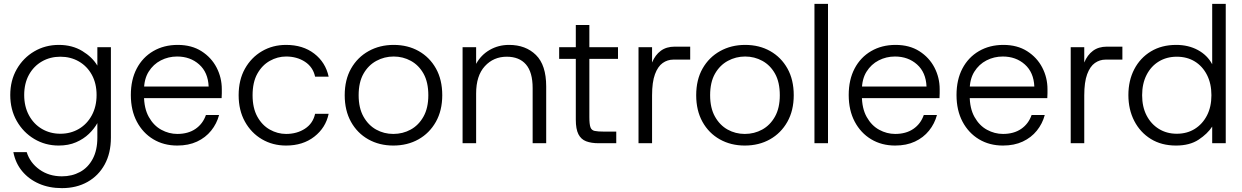

<svg xmlns="http://www.w3.org/2000/svg" viewBox="-20 -740 6416 992"><path d="M300 232Q234 232 181.5 209Q129 186 94.5 144.5Q60 103 49 46H118Q135 101 184 136Q233 171 300 171Q352 171 393.5 148.5Q435 126 459 81Q483 36 483 -29V-104Q467 -75 439.5 -48.5Q412 -22 373 -5Q334 12 283 12Q214 12 157 -22Q100 -56 66.5 -115Q33 -174 33 -249Q33 -324 66.5 -382.5Q100 -441 157 -474.5Q214 -508 284 -508Q353 -508 405 -476.5Q457 -445 483 -401V-496H553V-29Q553 51 521 109.5Q489 168 432 200Q375 232 300 232ZM292 -49Q345 -49 387.5 -74Q430 -99 454.5 -144.5Q479 -190 479 -249Q479 -309 454.5 -353.5Q430 -398 387.5 -422.5Q345 -447 292 -447Q239 -447 196.5 -422.5Q154 -398 129.5 -353.5Q105 -309 105 -249Q105 -190 129.5 -144.5Q154 -99 196.5 -74Q239 -49 292 -49Z M896 12Q826 12 772 -20.5Q718 -53 687 -111.5Q656 -170 656 -249Q656 -328 686.5 -386Q717 -444 772 -476Q827 -508 898 -508Q970 -508 1021 -475.5Q1072 -443 1099 -391Q1126 -339 1126 -279Q1126 -269 1126 -258Q1126 -247 1125 -233H710V-293H1058Q1055 -366 1009 -407Q963 -448 895 -448Q850 -448 811 -428Q772 -408 748 -369.5Q724 -331 724 -274V-247Q724 -180 749 -135.5Q774 -91 813.5 -69.5Q853 -48 896 -48Q952 -48 990 -74Q1028 -100 1044 -146H1112Q1100 -101 1071 -65Q1042 -29 998 -8.5Q954 12 896 12Z M1458 12Q1389 12 1333.5 -20.5Q1278 -53 1245.5 -111.5Q1213 -170 1213 -248Q1213 -327 1245.5 -385Q1278 -443 1333.5 -475.5Q1389 -508 1458 -508Q1545 -508 1603.5 -463Q1662 -418 1678 -344H1608Q1597 -394 1555.5 -421Q1514 -448 1458 -448Q1414 -448 1374 -425.5Q1334 -403 1309.5 -359Q1285 -315 1285 -248Q1285 -182 1309.5 -137.5Q1334 -93 1374 -70.5Q1414 -48 1458 -48Q1514 -48 1555.5 -75Q1597 -102 1608 -152H1678Q1663 -80 1604 -34Q1545 12 1458 12Z M2012 12Q1940 12 1883 -20Q1826 -52 1793.5 -110.5Q1761 -169 1761 -248Q1761 -328 1794 -386Q1827 -444 1884.5 -476Q1942 -508 2014 -508Q2087 -508 2143.5 -476Q2200 -444 2232.5 -386Q2265 -328 2265 -248Q2265 -169 2232 -110.5Q2199 -52 2142 -20Q2085 12 2012 12ZM2012 -48Q2061 -48 2102 -70.5Q2143 -93 2168 -137.5Q2193 -182 2193 -248Q2193 -315 2168.5 -359Q2144 -403 2103 -425.5Q2062 -448 2014 -448Q1966 -448 1924.5 -425.5Q1883 -403 1858 -359Q1833 -315 1833 -248Q1833 -182 1858 -137.5Q1883 -93 1923.5 -70.5Q1964 -48 2012 -48Z M2370 0V-496H2440V-410Q2465 -456 2510 -482Q2555 -508 2610 -508Q2696 -508 2749 -456Q2802 -404 2802 -293V0H2732V-285Q2732 -367 2697.5 -407Q2663 -447 2598 -447Q2530 -447 2485 -398Q2440 -349 2440 -257V0Z M3073 0Q3035 0 3008.5 -10Q2982 -20 2968.5 -46.5Q2955 -73 2955 -122V-436H2869V-496H2955V-611H3025V-496H3173V-436H3025V-135Q3025 -99 3030.5 -83Q3036 -67 3052.5 -63.5Q3069 -60 3103 -60H3164V0Z M3279 0V-496H3349V-417Q3365 -456 3394 -477.5Q3423 -499 3466 -499H3546V-432H3459Q3429 -432 3404 -414.5Q3379 -397 3364 -356.5Q3349 -316 3349 -247V0Z M3828 12Q3756 12 3699 -20Q3642 -52 3609.5 -110.5Q3577 -169 3577 -248Q3577 -328 3610 -386Q3643 -444 3700.5 -476Q3758 -508 3830 -508Q3903 -508 3959.5 -476Q4016 -444 4048.5 -386Q4081 -328 4081 -248Q4081 -169 4048 -110.5Q4015 -52 3958 -20Q3901 12 3828 12ZM3828 -48Q3877 -48 3918 -70.5Q3959 -93 3984 -137.5Q4009 -182 4009 -248Q4009 -315 3984.5 -359Q3960 -403 3919 -425.5Q3878 -448 3830 -448Q3782 -448 3740.5 -425.5Q3699 -403 3674 -359Q3649 -315 3649 -248Q3649 -182 3674 -137.5Q3699 -93 3739.5 -70.5Q3780 -48 3828 -48Z M4188 0V-720H4258V0Z M4605 12Q4535 12 4481 -20.5Q4427 -53 4396 -111.5Q4365 -170 4365 -249Q4365 -328 4395.5 -386Q4426 -444 4481 -476Q4536 -508 4607 -508Q4679 -508 4730 -475.5Q4781 -443 4808 -391Q4835 -339 4835 -279Q4835 -269 4835 -258Q4835 -247 4834 -233H4419V-293H4767Q4764 -366 4718 -407Q4672 -448 4604 -448Q4559 -448 4520 -428Q4481 -408 4457 -369.5Q4433 -331 4433 -274V-247Q4433 -180 4458 -135.5Q4483 -91 4522.5 -69.5Q4562 -48 4605 -48Q4661 -48 4699 -74Q4737 -100 4753 -146H4821Q4809 -101 4780 -65Q4751 -29 4707 -8.5Q4663 12 4605 12Z M5162 12Q5092 12 5038 -20.5Q4984 -53 4953 -111.5Q4922 -170 4922 -249Q4922 -328 4952.5 -386Q4983 -444 5038 -476Q5093 -508 5164 -508Q5236 -508 5287 -475.5Q5338 -443 5365 -391Q5392 -339 5392 -279Q5392 -269 5392 -258Q5392 -247 5391 -233H4976V-293H5324Q5321 -366 5275 -407Q5229 -448 5161 -448Q5116 -448 5077 -428Q5038 -408 5014 -369.5Q4990 -331 4990 -274V-247Q4990 -180 5015 -135.5Q5040 -91 5079.5 -69.5Q5119 -48 5162 -48Q5218 -48 5256 -74Q5294 -100 5310 -146H5378Q5366 -101 5337 -65Q5308 -29 5264 -8.5Q5220 12 5162 12Z M5512 0V-496H5582V-417Q5598 -456 5627 -477.5Q5656 -499 5699 -499H5779V-432H5692Q5662 -432 5637 -414.5Q5612 -397 5597 -356.5Q5582 -316 5582 -247V0Z M6056 12Q5981 12 5926 -22Q5871 -56 5840.5 -115Q5810 -174 5810 -249Q5810 -324 5840.5 -382.5Q5871 -441 5926.5 -474.5Q5982 -508 6057 -508Q6120 -508 6169 -481.5Q6218 -455 6243 -408V-720H6313V0H6243V-86Q6219 -49 6173 -18.5Q6127 12 6056 12ZM6060 -49Q6113 -49 6153 -74Q6193 -99 6216 -143.5Q6239 -188 6239 -248Q6239 -308 6216 -353Q6193 -398 6153 -422.5Q6113 -447 6060 -447Q6008 -447 5967.5 -422.5Q5927 -398 5904 -353Q5881 -308 5881 -248Q5881 -188 5904 -143.5Q5927 -99 5967.5 -74Q6008 -49 6060 -49Z"/></svg>

Font: Host Grotesk Light
Style: Regular
Weight: 300
Designer: Doukan Karapınar
Foundry: Element Type
Version: Version 1.003